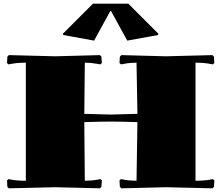

<svg xmlns="http://www.w3.org/2000/svg" viewBox="-20 -1020 1200 1041"><path d="M483.9 -1000H675.8L838.9 -836.9L836.9 -830.1L669.9 -799.8L582 -960H578.1L490.2 -799.8L323.2 -830.1L320.8 -836.9ZM120.1 -680.2Q75.7 -680.2 42 -673.8L25.9 -670.9L18.1 -678.2L20 -712.9L27.8 -721.2L279.8 -714.8L522 -721.2L529.8 -712.9L532.2 -678.2L523.9 -670.9L507.8 -673.8Q474.1 -680.2 439.9 -680.2L437 -402.8Q557.1 -398.9 580.1 -398.9Q605 -398.9 725.1 -402.8L720.2 -680.2Q685.5 -680.2 651.9 -673.8L636.2 -670.9L627.9 -678.2L629.9 -712.9L638.2 -721.2L879.9 -714.8L1131.8 -721.2L1140.1 -712.9L1142.1 -678.2L1133.8 -670.9L1118.2 -673.8Q1084.5 -680.2 1040 -680.2V-40Q1086.9 -40 1118.2 -45.9L1133.8 -48.8L1142.1 -42L1140.1 -6.8L1131.8 1L879.9 -4.9L638.2 1L629.9 -6.8L627.9 -42L636.2 -48.8L651.9 -45.9Q683.1 -40 720.2 -40L725.1 -357.9Q634.8 -360.8 580.1 -360.8Q527.3 -360.8 437 -357.9L439.9 -40Q476.6 -40 507.8 -45.9L523.9 -48.8L532.2 -42L529.8 -6.8L522 1L279.8 -4.9L27.8 1L20 -6.8L18.1 -42L25.9 -48.8L42 -45.9Q73.2 -40 120.1 -40Z"/></svg>

Font: Yokawerad
Style: Regular
Weight: 500
Designer: gluk
Foundry: gluk
Version: Version 0.79